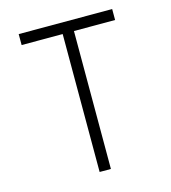

<svg xmlns="http://www.w3.org/2000/svg" viewBox="-105 -786 777 872"><g transform="rotate(-15 283.0 -350.0)"><path d="M256 0V-648.5H63V-700H502.5V-648.5H309V0Z"/></g></svg>

Font: Overpass ExtraLight
Style: Regular
Weight: 250
Designer: Delve Withrington, Dave Bailey, Thomas Jockin
Foundry: Delve Fonts LLC
Version: Version 4.000